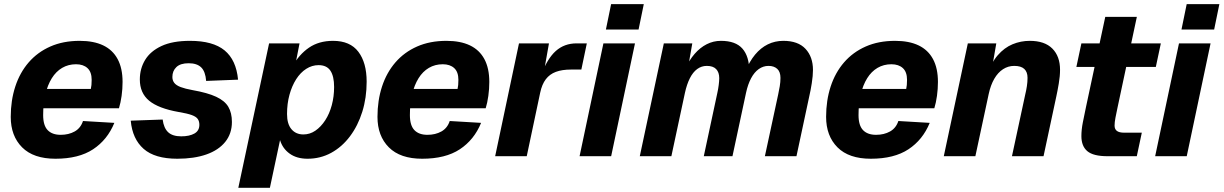

<svg xmlns="http://www.w3.org/2000/svg" viewBox="-20 -742 5812 912"><path d="M243.4 12Q139 12 85 -42.2Q31 -96.4 31 -186.8Q31 -264.8 52.6 -330.9Q74.2 -397 116.2 -445.6Q158.2 -494.2 219.2 -521.1Q280.2 -548 358.6 -548Q425.2 -548 470.3 -526.4Q515.4 -504.8 538.8 -461.3Q562.2 -417.8 562.2 -352.8Q562.2 -319.4 557.6 -286.5Q553 -253.6 545 -227.6H163.6L183.2 -319.6H411.4Q413.4 -328 414.4 -338.4Q415.4 -348.8 415.4 -362.8Q415.4 -400.2 395.5 -418.5Q375.6 -436.8 341.2 -436.8Q304.4 -436.8 275.2 -419.6Q246 -402.4 226.1 -370.4Q206.2 -338.4 195.6 -293.9Q185 -249.4 185 -195.2Q185 -146.2 206.4 -123.9Q227.8 -101.6 268.2 -101.6Q306.4 -101.6 334.8 -117.6Q363.2 -133.6 374.2 -167.2L523.2 -158.4Q490.2 -77.8 422.1 -32.9Q354 12 243.4 12Z M822.2 12Q715.6 12 662.3 -34.9Q609 -81.8 601 -168.8L752.6 -174.2Q758 -133 779 -113.7Q800 -94.4 840.8 -94.4Q879.8 -94.4 903.4 -107.7Q927 -121 927 -149.2Q927 -165.6 919.4 -176.7Q911.8 -187.8 890.7 -195.5Q869.6 -203.2 828.6 -210Q732.6 -227 688.4 -263.6Q644.2 -300.2 644.2 -364.4Q644.2 -416 669.4 -457.5Q694.6 -499 747.2 -523.5Q799.8 -548 882.4 -548Q991.6 -548 1046.8 -502.6Q1102 -457.2 1110.8 -363.6L959.2 -357.6Q955.8 -402.2 935.7 -421.9Q915.6 -441.6 876 -441.6Q837 -441.6 817.9 -423.4Q798.8 -405.2 798.8 -376.4Q798.8 -359.8 808 -348.1Q817.2 -336.4 838.2 -328.4Q859.2 -320.4 894.4 -314Q965.8 -301.4 1006.7 -282.4Q1047.6 -263.4 1064.6 -234.5Q1081.6 -205.6 1081.6 -162.8Q1081.6 -107.2 1049.7 -67.8Q1017.8 -28.4 959.8 -8.2Q901.8 12 822.2 12Z M1112 150 1258.2 -536H1402.8L1378.8 -413.6L1369.2 -426.4Q1400.2 -483 1447.5 -515.5Q1494.8 -548 1562 -548Q1643 -548 1682.3 -496Q1721.6 -444 1721.6 -354Q1721.6 -277.6 1700.9 -211.2Q1680.2 -144.8 1642.3 -94.4Q1604.4 -44 1553.1 -16Q1501.8 12 1440.8 12Q1389.8 12 1356.1 -12.1Q1322.4 -36.2 1310.2 -76.4L1262 150ZM1421.2 -103.4Q1452 -103.4 1478.2 -121.4Q1504.4 -139.4 1524.7 -170.5Q1545 -201.6 1556 -242.5Q1567 -283.4 1567 -328.8Q1567 -380 1549.4 -406.3Q1531.8 -432.6 1493.2 -432.6Q1462.2 -432.6 1434.6 -415Q1407 -397.4 1386.8 -365.7Q1366.6 -334 1355 -291.8Q1343.4 -249.6 1343.4 -200.4Q1343.4 -153.2 1364.4 -128.3Q1385.4 -103.4 1421.2 -103.4Z M1985.4 12Q1881 12 1827 -42.2Q1773 -96.4 1773 -186.8Q1773 -264.8 1794.6 -330.9Q1816.2 -397 1858.2 -445.6Q1900.2 -494.2 1961.2 -521.1Q2022.2 -548 2100.6 -548Q2167.2 -548 2212.3 -526.4Q2257.4 -504.8 2280.8 -461.3Q2304.2 -417.8 2304.2 -352.8Q2304.2 -319.4 2299.6 -286.5Q2295 -253.6 2287 -227.6H1905.6L1925.2 -319.6H2153.4Q2155.4 -328 2156.4 -338.4Q2157.4 -348.8 2157.4 -362.8Q2157.4 -400.2 2137.5 -418.5Q2117.6 -436.8 2083.2 -436.8Q2046.4 -436.8 2017.2 -419.6Q1988 -402.4 1968.1 -370.4Q1948.2 -338.4 1937.6 -293.9Q1927 -249.4 1927 -195.2Q1927 -146.2 1948.4 -123.9Q1969.8 -101.6 2010.2 -101.6Q2048.4 -101.6 2076.8 -117.6Q2105.2 -133.6 2116.2 -167.2L2265.2 -158.4Q2232.2 -77.8 2164.1 -32.9Q2096 12 1985.4 12Z M2332 0 2445.2 -536H2587.6L2560 -380.4L2549 -382.4Q2579.4 -463.6 2620 -499.8Q2660.6 -536 2719 -536H2767.4L2741.4 -411.6H2691.8Q2650 -411.6 2620.5 -400.7Q2591 -389.8 2572.6 -365.6Q2554.2 -341.4 2545.8 -301.4L2482 0Z M2733 0 2846.2 -536H2996.2L2883 0ZM2858 -601.6 2882.8 -722.4H3038L3013.2 -601.6Z M3019 0 3133.2 -536H3268.4L3245.8 -406.8L3233.8 -413.2Q3253.4 -456 3279.4 -486Q3305.4 -516 3337 -532Q3368.6 -548 3404.4 -548Q3474 -548 3506.4 -511.2Q3538.8 -474.4 3539.2 -404L3520.8 -403.2Q3540 -450.4 3566.6 -482.5Q3593.2 -514.6 3627 -531.3Q3660.8 -548 3701 -548Q3770.8 -548 3806.2 -509.9Q3841.6 -471.8 3841.6 -409.6Q3841.6 -382.6 3836 -347Q3830.4 -311.4 3824 -284.4L3763.2 0H3613.2L3676.4 -293.6Q3680.6 -312.8 3683.9 -332.6Q3687.2 -352.4 3687.2 -372Q3687.2 -401 3671.8 -415Q3656.4 -429 3630.4 -429Q3605.4 -429 3584.2 -414Q3563 -399 3547.7 -370.3Q3532.4 -341.6 3523.6 -300.8L3459.2 0H3323L3387.4 -300.8Q3391.4 -318.4 3393.9 -338.1Q3396.4 -357.8 3396.4 -370.8Q3396.4 -398.4 3381.8 -413.7Q3367.2 -429 3337.4 -429Q3312 -429 3291.6 -414Q3271.2 -399 3256.7 -370.1Q3242.2 -341.2 3233.4 -300.8L3169 0Z M4116.4 12Q4012 12 3958 -42.2Q3904 -96.4 3904 -186.8Q3904 -264.8 3925.6 -330.9Q3947.2 -397 3989.2 -445.6Q4031.2 -494.2 4092.2 -521.1Q4153.2 -548 4231.6 -548Q4298.2 -548 4343.3 -526.4Q4388.4 -504.8 4411.8 -461.3Q4435.2 -417.8 4435.2 -352.8Q4435.2 -319.4 4430.6 -286.5Q4426 -253.6 4418 -227.6H4036.6L4056.2 -319.6H4284.4Q4286.4 -328 4287.4 -338.4Q4288.4 -348.8 4288.4 -362.8Q4288.4 -400.2 4268.5 -418.5Q4248.6 -436.8 4214.2 -436.8Q4177.4 -436.8 4148.2 -419.6Q4119 -402.4 4099.1 -370.4Q4079.2 -338.4 4068.6 -293.9Q4058 -249.4 4058 -195.2Q4058 -146.2 4079.4 -123.9Q4100.8 -101.6 4141.2 -101.6Q4179.4 -101.6 4207.8 -117.6Q4236.2 -133.6 4247.2 -167.2L4396.2 -158.4Q4363.2 -77.8 4295.1 -32.9Q4227 12 4116.4 12Z M4463 0 4577.2 -536H4712.4L4685.2 -378.8L4667.6 -383.6Q4688.2 -443.8 4719.4 -479.7Q4750.6 -515.6 4789.6 -531.8Q4828.6 -548 4871.4 -548Q4942.2 -548 4978.7 -511.2Q5015.2 -474.4 5015.2 -410.4Q5015.2 -380.6 5009.2 -345.2Q5003.2 -309.8 4997.6 -284.4L4936.8 0H4786.8L4850 -293.6Q4854.6 -312.4 4857.7 -332.6Q4860.8 -352.8 4860.8 -372.4Q4860.8 -400.2 4845.3 -414.6Q4829.8 -429 4797.6 -429Q4768.6 -429 4744.4 -413.3Q4720.2 -397.6 4702.8 -367.7Q4685.4 -337.8 4676.2 -294.8L4613 0Z M5240.8 0Q5173.4 0 5145 -23.8Q5116.6 -47.6 5116.6 -95.6Q5116.6 -125.8 5123.6 -161.3Q5130.6 -196.8 5138.6 -234.4L5230 -661.8H5380L5287.8 -228.8Q5282.6 -204.8 5278.4 -182.8Q5274.2 -160.8 5274.2 -145.6Q5274.2 -128.4 5285.3 -120.1Q5296.4 -111.8 5319.2 -111.8H5403.6L5379.8 0ZM5092.8 -424.2 5116.6 -536H5494L5470.2 -424.2Z M5467 0 5580.2 -536H5730.2L5617 0ZM5592 -601.6 5616.8 -722.4H5772L5747.2 -601.6Z"/></svg>

Font: Geist
Style: Italic
Weight: 400
Italic angle: -12°
Designer: Basement.studio, Andrés Briganti, Mateo Zaragoza
Foundry: Basement.studio, Vercel, Andrés Briganti, Guido Ferreyra, Mateo Zaragoza
Version: Version 1.500